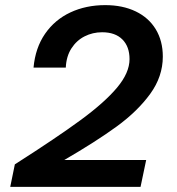

<svg xmlns="http://www.w3.org/2000/svg" viewBox="-20 -730 690 750"><path d="M486 -499Q486 -548 458 -576Q430 -604 379 -604Q342 -604 310.5 -588Q279 -572 259 -541Q239 -510 237 -466H111Q118 -543 156 -598Q194 -653 255 -681.5Q316 -710 391 -710Q459 -710 510 -685.5Q561 -661 588.5 -615.5Q616 -570 616 -509Q616 -431 566.5 -363Q517 -295 436 -236Q355 -177 231 -105H551L529 0H20L38 -88Q201 -192 295 -261Q389 -330 437.5 -388Q486 -446 486 -499Z"/></svg>

Font: Azeret Mono Medium
Style: Italic
Weight: 500
Italic angle: -12°
Designer: Martin Vácha
Foundry: Displaay
Version: Version 1.000; Glyphs 3.0.3, build 3074